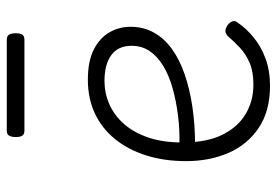

<svg xmlns="http://www.w3.org/2000/svg" viewBox="-145 -653 816 566"><g transform="rotate(-90 263.0 -370.0)"><path d="M293 18Q219 18 169.5 -15Q120 -48 95.5 -104Q71 -160 71 -229Q71 -294 88 -347.5Q105 -401 136.5 -439.5Q168 -478 212 -498.5Q256 -519 311 -519Q365 -519 399 -502Q433 -485 450 -456.5Q467 -428 467 -393Q467 -355 450 -324.5Q433 -294 402 -271.5Q371 -249 328 -234Q285 -219 232 -211Q179 -203 120 -203V-249Q165 -248 207.5 -253.5Q250 -259 287 -269.5Q324 -280 352 -297Q380 -314 395.5 -337Q411 -360 411 -390Q411 -430 383.5 -450Q356 -470 307 -470Q272 -470 239.5 -456Q207 -442 181.5 -413.5Q156 -385 141 -342Q126 -299 126 -240Q126 -168 149 -122Q172 -76 210.5 -53.5Q249 -31 296 -31Q335 -31 360.5 -42Q386 -53 404.5 -70Q423 -87 439 -106Q448 -114 455.5 -113.5Q463 -113 472 -107Q480 -101 483 -93Q486 -85 479 -77Q463 -53 436.5 -31Q410 -9 374 4.5Q338 18 293 18ZM161 -706Q150 -706 146 -712.5Q142 -719 142 -731Q142 -744 146 -751Q150 -758 161 -758H429Q440 -758 444 -751Q448 -744 448 -731Q448 -719 444 -712.5Q440 -706 429 -706Z"/></g></svg>

Font: Playwrite CL ExtraLight
Style: Regular
Weight: 200
Designer: Veronika Burian, José Scaglione
Foundry: TypeTogether
Version: Version 1.002